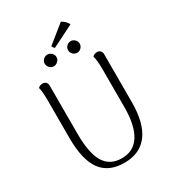

<svg xmlns="http://www.w3.org/2000/svg" viewBox="-234 -1110 1118 1246"><g transform="rotate(-30 325.5 -487.0)"><path d="M562 -305Q562 -148 502 -67.5Q442 13 325 13Q208 13 151.5 -64.5Q95 -142 95 -305V-587Q95 -655 86 -685Q100 -699 120 -699Q135 -699 144.5 -689.5Q154 -680 154 -664V-303Q154 -157 195.5 -89Q237 -21 325 -21Q414 -21 459 -92.5Q504 -164 504 -303V-587Q504 -652 494 -685Q508 -699 528 -699Q543 -699 552.5 -689.5Q562 -680 562 -664ZM197 -803Q197 -820 210 -833Q223 -846 241 -846Q258 -846 271.5 -833Q285 -820 285 -803Q285 -785 271.5 -772Q258 -759 241 -759Q223 -759 210 -772Q197 -785 197 -803ZM372 -803Q372 -820 385 -833Q398 -846 416 -846Q433 -846 446 -833Q459 -820 459 -803Q459 -785 446 -772Q433 -759 416 -759Q398 -759 385 -772Q372 -785 372 -803ZM306 -859Q302 -861 297 -868.5Q292 -876 291 -880L424 -987Q437 -981 450.5 -968Q464 -955 470 -941Z"/></g></svg>

Font: Arima Madurai Light
Style: Regular
Weight: 300
Designer: Joana Correia and Natanael Gama
Foundry: NDISCOVER
Version: Version 1.019